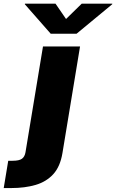

<svg xmlns="http://www.w3.org/2000/svg" viewBox="-133 -792 615 1017"><path d="M94.7 -545.9H291L197.8 18.6Q186 90.3 149.2 130.6Q112.3 170.9 55.4 187.5Q-1.5 204.1 -73.2 204.1H-113.3L-89.4 59.6H-66.9Q-31.2 59.6 -16.6 48.8Q-2 38.1 2 14.6ZM161.1 -772.5 216.8 -691.4 299.8 -772.5H461.9L461.4 -769.5L272.5 -613.3H135.7L-1.5 -769.5L-1 -772.5Z"/></svg>

Font: Inter Black
Style: Italic
Weight: 900
Italic angle: -9.39999°
Designer: Rasmus Andersson
Foundry: rsms
Version: Version 4.000;git-a52131595